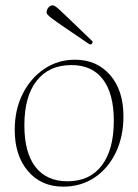

<svg xmlns="http://www.w3.org/2000/svg" viewBox="-20 -685 516 717"><path d="M216 12Q134 12 84.5 -46Q35 -104 35 -200Q35 -275 64.5 -334Q94 -393 145 -427.5Q196 -462 260 -462Q342 -462 391.5 -404.5Q441 -347 441 -251Q441 -174 412 -114.5Q383 -55 332.5 -21.5Q282 12 216 12ZM232 -8Q315 -8 360 -67Q405 -126 405 -234Q405 -335 364.5 -388.5Q324 -442 247 -442Q163 -442 117 -383.5Q71 -325 71 -217Q71 -115 112.5 -61.5Q154 -8 232 -8ZM315 -519Q256 -559 223 -581.5Q190 -604 175.5 -615Q161 -626 157.5 -630.5Q154 -635 154 -639Q154 -649 161 -657Q168 -665 176 -665Q180 -665 185.5 -662Q191 -659 204.5 -646.5Q218 -634 246.5 -606.5Q275 -579 326 -530Q326 -519 315 -519Z"/></svg>

Font: Petrona Thin
Style: Regular
Weight: 100
Designer: Ringo R. Seeber
Foundry: Ringo R. Seeber
Version: Version 2.001; ttfautohint (v1.8.3)